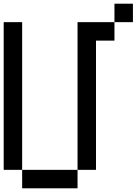

<svg xmlns="http://www.w3.org/2000/svg" viewBox="-20 -1020 740 1040"><path d="M0 -100V-900H100V-100ZM100 -100H400V0H100ZM400 -100V-900H600V-800H500V-100ZM600 -900V-1000H700V-900Z"/></svg>

Font: Galmuri9 Regular
Style: Regular
Weight: 400
Designer: Lee Minseo (quiple)
Version: Version 2.399;hotconv 1.1.1;makeotfexe 2.6.0 DEVELOPMENT